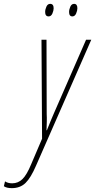

<svg xmlns="http://www.w3.org/2000/svg" viewBox="-133 -732 493 995"><path d="M-72 243Q-28 243 -0.5 216Q27 189 54 126L340 -526H313L146 -144Q139 -128 129 -104Q119 -80 110 -57H108Q109 -78 109.5 -101Q110 -124 109 -141L108 -526H82L85 -13L29 118Q6 174 -16.5 196Q-39 218 -70 218Q-92 218 -107 208L-113 233Q-99 243 -72 243ZM119 -647Q132 -647 138.5 -662Q145 -677 145 -689Q145 -712 127 -712Q114 -712 107.5 -697.5Q101 -683 101 -670Q101 -647 119 -647ZM242 -647Q255 -647 261.5 -662Q268 -677 268 -689Q268 -712 251 -712Q238 -712 231.5 -697.5Q225 -683 225 -670Q225 -647 242 -647Z"/></svg>

Font: Noto Sans Display Condensed Thin
Style: Italic
Weight: 250
Width: 3
Italic angle: -12°
Designer: Monotype Design Team
Foundry: Monotype Imaging Inc.
Version: Version 1.900